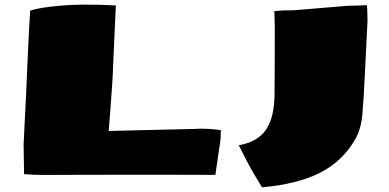

<svg xmlns="http://www.w3.org/2000/svg" viewBox="-20 -731 1651 814"><path d="M175.3 10.7Q144 10.7 126 10Q107.9 9.3 82 7.3L80.1 -118.7L87.9 -278.3Q88.9 -291.5 90.6 -327.6Q92.3 -363.8 94.2 -412.6Q96.2 -461.4 98.6 -513.7Q101.1 -565.9 103.5 -611.6Q106 -657.2 107.9 -686Q145.5 -698.7 235.1 -707Q324.7 -715.3 471.2 -708L460 -463.9Q458.5 -417 455.8 -375.7Q453.1 -334.5 449.5 -287.4Q445.8 -240.2 440.9 -175.8L814.5 -184.6Q822.3 -185.5 824.2 -185.5Q876.5 -185.5 916.5 -179.2Q916.5 -163.1 915.3 -144.8Q914.1 -126.5 908.7 -97.7L893.1 10.3Q887.2 10.3 854.5 10.3Q821.8 10.3 770.3 10Q718.8 9.8 655.5 9.8Q592.3 9.8 524.9 9.8Q457.5 9.8 391.8 10Q326.2 10.3 270 10.3Q213.9 10.3 175.3 10.7ZM1090.8 63Q1085.9 55.7 1058.6 9.5Q1031.2 -36.6 992.2 -115.2Q1073.2 -129.4 1108.6 -182.4Q1144 -235.4 1144 -336.4Q1144 -346.2 1144.3 -388.2Q1144.5 -430.2 1144.8 -489.3Q1145 -548.3 1145 -608.9Q1144.5 -627 1144.3 -646Q1144 -665 1143.1 -684.1Q1162.6 -686 1183.1 -686.8Q1203.6 -687.5 1225.6 -687.5L1454.6 -706.5Q1474.6 -706.5 1495.1 -707.5Q1515.6 -708.5 1535.6 -709Q1537.1 -693.4 1537.4 -676.8Q1537.6 -660.2 1538.1 -642.1L1526.9 -417Q1522 -312.5 1516.4 -247.3Q1510.7 -182.1 1484.9 -138.7Q1429.7 -43.9 1332.8 3.4Q1235.8 50.8 1090.8 63Z"/></svg>

Font: Seymour One
Style: Regular
Weight: 400
Designer: Vernon Adams
Foundry: Vernon Adams
Version: Version 1.100; ttfautohint (v1.8.4.7-5d5b);gftools[0.9.33]